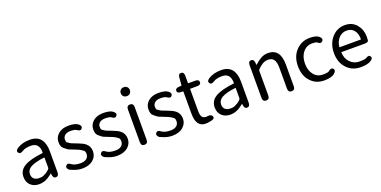

<svg xmlns="http://www.w3.org/2000/svg" viewBox="-16 -1596 4820 2429"><g transform="rotate(-20 2394.0 -381.0)"><path d="M217 13Q147 13 102.5 -28Q58 -69 58 -141Q58 -229 137.5 -276.5Q217 -324 386 -343Q392 -344 392 -351Q392 -481 280 -481Q203 -481 163 -454Q119 -425 99 -455Q79 -485 123 -513Q192 -557 295 -557Q391 -557 439 -496Q483 -439 483 -334V-51Q483 0 446 2Q409 5 402 -46L401 -58Q400 -65 398.5 -65Q397 -65 384 -54Q303 13 217 13ZM243 -60Q281 -60 295 -67Q318 -78 341 -90Q350 -95 381 -122Q392 -132 392 -147V-279Q392 -284 387 -283Q259 -268 201 -234Q147 -202 147 -147Q147 -103 175 -80Q200 -60 243 -60Z M798 13Q742 13 687 -8Q636 -28 634 -30Q594 -63 617 -92Q641 -121 681 -88Q719 -58 801 -58Q853 -58 882 -83Q908 -106 908 -143Q908 -180 891 -191Q869 -206 857.5 -214Q846 -222 785 -246Q710 -273 696 -285Q676 -301 656 -317Q625 -341 625 -403Q625 -469 676 -513Q727 -557 813 -557Q903 -557 941 -527Q982 -495 959 -466Q937 -437 895 -469Q874 -485 814 -485Q765 -485 739 -463Q713 -441 713 -407Q713 -373 724 -366Q746 -351 756 -344Q766 -337 798 -325Q823 -316 827 -314Q832 -313 855 -303Q912 -282 944 -257Q996 -216 996 -147.5Q996 -79 945 -35Q891 13 798 13Z M1266 13Q1210 13 1155 -8Q1104 -28 1102 -30Q1062 -63 1085 -92Q1109 -121 1149 -88Q1187 -58 1269 -58Q1321 -58 1350 -83Q1376 -106 1376 -143Q1376 -180 1359 -191Q1337 -206 1325.5 -214Q1314 -222 1253 -246Q1178 -273 1164 -285Q1144 -301 1124 -317Q1093 -341 1093 -403Q1093 -469 1144 -513Q1195 -557 1281 -557Q1371 -557 1409 -527Q1450 -495 1427 -466Q1405 -437 1363 -469Q1342 -485 1282 -485Q1233 -485 1207 -463Q1181 -441 1181 -407Q1181 -373 1192 -366Q1214 -351 1224 -344Q1234 -337 1266 -325Q1291 -316 1295 -314Q1300 -313 1323 -303Q1380 -282 1412 -257Q1464 -216 1464 -147.5Q1464 -79 1413 -35Q1359 13 1266 13Z M1638 0Q1592 0 1592 -52V-491Q1592 -543 1638 -543Q1683 -543 1683 -491V-52Q1683 0 1638 0ZM1638 -655Q1611 -655 1594 -671.5Q1577 -688 1577 -715Q1577 -742 1594 -758.5Q1611 -775 1638 -775Q1665 -775 1682 -758.5Q1699 -742 1699 -715Q1699 -688 1682 -671.5Q1665 -655 1638 -655Z M2009 13Q1953 13 1898 -8Q1847 -28 1845 -30Q1805 -63 1828 -92Q1852 -121 1892 -88Q1930 -58 2012 -58Q2064 -58 2093 -83Q2119 -106 2119 -143Q2119 -180 2102 -191Q2080 -206 2068.5 -214Q2057 -222 1996 -246Q1921 -273 1907 -285Q1887 -301 1867 -317Q1836 -341 1836 -403Q1836 -469 1887 -513Q1938 -557 2024 -557Q2114 -557 2152 -527Q2193 -495 2170 -466Q2148 -437 2106 -469Q2085 -485 2025 -485Q1976 -485 1950 -463Q1924 -441 1924 -407Q1924 -373 1935 -366Q1957 -351 1967 -344Q1977 -337 2009 -325Q2034 -316 2038 -314Q2043 -313 2066 -303Q2123 -282 2155 -257Q2207 -216 2207 -147.5Q2207 -79 2156 -35Q2102 13 2009 13Z M2513 7Q2484 13 2455 13Q2329 13 2329 -168V-464Q2329 -469 2324 -469H2300Q2248 -469 2247 -503Q2246 -538 2297 -541L2326 -543Q2333 -543 2333 -550L2341 -647Q2344 -699 2382 -697Q2420 -696 2420 -645V-548Q2420 -543 2425 -543H2515Q2567 -543 2567 -506Q2567 -469 2515 -469H2425Q2420 -469 2420 -464V-166Q2420 -113 2439 -87Q2458 -61 2514 -68Q2562 -74 2574 -41Q2586 -8 2533 3Z M2791 13Q2721 13 2676.5 -28Q2632 -69 2632 -141Q2632 -229 2711.5 -276.5Q2791 -324 2960 -343Q2966 -344 2966 -351Q2966 -481 2854 -481Q2777 -481 2737 -454Q2693 -425 2673 -455Q2653 -485 2697 -513Q2766 -557 2869 -557Q2965 -557 3013 -496Q3057 -439 3057 -334V-51Q3057 0 3020 2Q2983 5 2976 -46L2975 -58Q2974 -65 2972.5 -65Q2971 -65 2958 -54Q2877 13 2791 13ZM2817 -60Q2855 -60 2869 -67Q2892 -78 2915 -90Q2924 -95 2955 -122Q2966 -132 2966 -147V-279Q2966 -284 2961 -283Q2833 -268 2775 -234Q2721 -202 2721 -147Q2721 -103 2749 -80Q2774 -60 2817 -60Z M3276 0Q3230 0 3230 -52V-492Q3230 -543 3267 -545Q3305 -547 3310 -496L3312 -471Q3313 -465 3314.5 -465Q3316 -465 3327 -476Q3361 -509 3399 -530Q3447 -557 3498 -557Q3664 -557 3664 -344V-52Q3664 0 3619 0Q3573 0 3573 -52V-332Q3573 -408 3548.5 -442.5Q3524 -477 3470 -477Q3430 -477 3395 -456Q3366 -439 3332 -405Q3321 -394 3321 -379V-52Q3321 0 3276 0Z M4055 13Q3944 13 3874 -62Q3800 -139 3800 -270.5Q3800 -402 3879 -482Q3953 -557 4062 -557Q4148 -557 4183 -526Q4223 -492 4198 -463Q4172 -434 4133 -469Q4119 -481 4066 -481Q3991 -481 3943 -422.5Q3895 -364 3895 -270.5Q3895 -177 3941.5 -120Q3988 -63 4063 -63Q4132 -63 4148 -78Q4187 -113 4211 -86Q4235 -60 4196 -25Q4154 13 4055 13Z M4545 13Q4433 13 4361 -62Q4285 -141 4285 -269.5Q4285 -398 4360 -480Q4431 -557 4531.5 -557Q4632 -557 4689 -488.5Q4746 -420 4746 -329Q4746 -302 4744 -276Q4742 -250 4691 -250H4381Q4376 -250 4376 -245Q4380 -163 4429.5 -111.5Q4479 -60 4556 -60Q4628 -60 4646 -72Q4689 -101 4708 -73Q4727 -44 4683 -16Q4638 13 4545 13ZM4376 -321Q4375 -316 4380 -316H4661Q4666 -316 4666 -321Q4666 -397 4630.5 -440.5Q4595 -484 4531 -484Q4471 -484 4428 -440Q4383 -393 4376 -321Z"/></g></svg>

Font: Resource Han Rounded HK
Style: Regular
Weight: 400
Designer: Cyano Hao (round all glyphs); Ryoko NISHIZUKA  (kana, bopomofo & ideographs); Paul D. Hunt (Latin, Greek & Cyrillic); Sa
Foundry: Cyano Hao
Version: 0.990